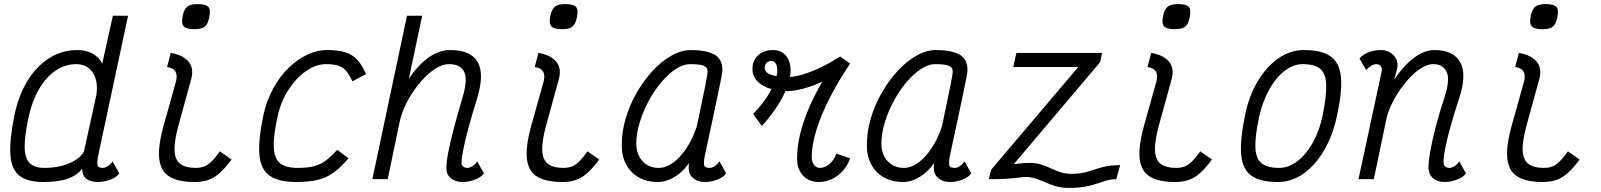

<svg xmlns="http://www.w3.org/2000/svg" viewBox="-20 -877 7840 940"><path d="M483 -55Q495 -55 508.2 -63.8Q521.5 -72.5 531.5 -87L564 -28Q550.5 -9 520.5 2.5Q490.5 14 460 14Q423.5 14 403.2 -1.2Q383 -16.5 382 -50.5Q357.5 -18.5 312 -2.2Q266.5 14 191 14Q113.5 14 74.5 -17.2Q35.5 -48.5 30.8 -120Q26 -191.5 50.5 -312Q70 -407.5 113.5 -479.5Q157 -551.5 220 -591.8Q283 -632 359 -632Q402 -632 434.5 -613.5Q467 -595 480.5 -565L532.5 -800H607L459 -107Q455 -83.5 457.5 -69.2Q460 -55 483 -55ZM197 -55Q266.5 -55 319.5 -77.8Q372.5 -100.5 391 -135.5L452 -412.5Q461.5 -480 434.2 -521.5Q407 -563 353 -563Q298 -563 251 -530.5Q204 -498 170.5 -440Q137 -382 120 -304Q100 -211 100.8 -156.2Q101.5 -101.5 125.5 -78.2Q149.5 -55 197 -55Z M933 14Q853.5 14 810.2 -12Q767 -38 759.8 -98.5Q752.5 -159 781 -262L842 -480Q848.5 -507.5 839.8 -525.2Q831 -543 798 -549L816 -618Q875 -608 902.2 -576.2Q929.5 -544.5 917 -493L853.5 -262Q832 -183 834.8 -137.8Q837.5 -92.5 863.8 -73.8Q890 -55 938 -55Q962 -55 980 -62Q998 -69 1016 -86.8Q1034 -104.5 1056.5 -136L1113.5 -96Q1083.5 -55 1056.2 -30.5Q1029 -6 999.8 4Q970.5 14 933 14ZM932 -734Q891.5 -734 879 -748.5Q866.5 -763 874.5 -800.5Q882 -833 897.5 -845Q913 -857 947 -857Q988 -857 1000.2 -842.8Q1012.5 -828.5 1004 -790.5Q997.5 -758 981.8 -746Q966 -734 932 -734Z M1631 -143.5 1686 -102Q1648.5 -57.5 1613.2 -32Q1578 -6.5 1535 3.8Q1492 14 1430 14Q1344.5 14 1300.5 -16.5Q1256.5 -47 1250 -118.5Q1243.5 -190 1269.5 -313Q1284.5 -383 1316 -441.2Q1347.5 -499.5 1390.2 -542Q1433 -584.5 1482.2 -608.2Q1531.5 -632 1582 -632Q1635.5 -632 1670.5 -621Q1705.5 -610 1729.2 -584.2Q1753 -558.5 1772 -514L1705 -479Q1690.5 -512 1674 -530.5Q1657.5 -549 1634.5 -556Q1611.5 -563 1576 -563Q1528 -563 1479.5 -529.8Q1431 -496.5 1393 -438.5Q1355 -380.5 1338.5 -305Q1317.5 -208.5 1320.5 -154Q1323.5 -99.5 1352 -77.2Q1380.5 -55 1436 -55Q1484 -55 1515.5 -62.8Q1547 -70.5 1573.2 -89.8Q1599.5 -109 1631 -143.5Z M2316.5 -87 2349 -28Q2335.5 -9 2305.5 2.5Q2275.5 14 2245 14Q2209 14 2187 -4.5Q2165 -23 2165.5 -53Q2165 -81.5 2174.8 -132.5Q2184.5 -183.5 2202.8 -252Q2221 -320.5 2244.5 -400Q2270.5 -486 2252.8 -524.5Q2235 -563 2178 -563Q2150 -563 2119.8 -545.8Q2089.5 -528.5 2060.2 -498.8Q2031 -469 2005.8 -432.5Q1980.5 -396 1962.5 -356.8Q1944.5 -317.5 1937 -281.5L1878 0H1803L1972.5 -800H2047L1981.5 -491.5Q2024 -555.5 2076.2 -593.8Q2128.5 -632 2184 -632Q2285 -632 2318.8 -573Q2352.5 -514 2315 -392.5Q2293.5 -323.5 2276.5 -261.8Q2259.5 -200 2249.8 -152.8Q2240 -105.5 2239.5 -79Q2240 -68 2248 -61.5Q2256 -55 2268 -55Q2280 -55 2293.2 -63.8Q2306.5 -72.5 2316.5 -87Z M2733 14Q2653.5 14 2610.2 -12Q2567 -38 2559.8 -98.5Q2552.5 -159 2581 -262L2642 -480Q2648.5 -507.5 2639.8 -525.2Q2631 -543 2598 -549L2616 -618Q2675 -608 2702.2 -576.2Q2729.5 -544.5 2717 -493L2653.5 -262Q2632 -183 2634.8 -137.8Q2637.5 -92.5 2663.8 -73.8Q2690 -55 2738 -55Q2762 -55 2780 -62Q2798 -69 2816 -86.8Q2834 -104.5 2856.5 -136L2913.5 -96Q2883.5 -55 2856.2 -30.5Q2829 -6 2799.8 4Q2770.5 14 2733 14ZM2732 -734Q2691.5 -734 2679 -748.5Q2666.5 -763 2674.5 -800.5Q2682 -833 2697.5 -845Q2713 -857 2747 -857Q2788 -857 2800.2 -842.8Q2812.5 -828.5 2804 -790.5Q2797.5 -758 2781.8 -746Q2766 -734 2732 -734Z M3502.5 -87 3535 -28Q3521.5 -9 3491.5 2.5Q3461.5 14 3431 14Q3396 14 3374.5 -4Q3353 -22 3352 -49Q3351.5 -58 3352 -67.8Q3352.5 -77.5 3355 -81.5Q3326 -37.5 3284.2 -11.8Q3242.5 14 3200 14Q3147 14 3107 -8.8Q3067 -31.5 3045.2 -72.5Q3023.5 -113.5 3024 -168Q3024 -232 3043.5 -298Q3063 -364 3097.5 -423.8Q3132 -483.5 3175.5 -530.5Q3219 -577.5 3267.5 -604.8Q3316 -632 3363 -632Q3436 -632 3476.2 -610.5Q3516.5 -589 3516.5 -536Q3517 -531.5 3515.5 -520Q3514 -508.5 3508.8 -483.2Q3503.5 -458 3494 -411.5Q3484.5 -365 3468.5 -290.8Q3452.5 -216.5 3429 -107.5Q3425 -82 3427.5 -68.5Q3430 -55 3454 -55Q3466 -55 3479.2 -63.8Q3492.5 -72.5 3502.5 -87ZM3205 -55Q3241 -55 3276.5 -81.2Q3312 -107.5 3342.2 -153.8Q3372.5 -200 3391.5 -258Q3414.5 -367 3429.2 -438.8Q3444 -510.5 3444.5 -526.5Q3444 -548 3424.5 -555.5Q3405 -563 3358 -563Q3325 -563 3288.8 -539.2Q3252.5 -515.5 3218 -474.8Q3183.5 -434 3156 -383.2Q3128.5 -332.5 3112 -278.2Q3095.5 -224 3095 -173Q3096 -120 3126.2 -87.5Q3156.5 -55 3205 -55Z M3710 -260.5 3667 -319Q3720.5 -373 3753 -432.2Q3785.5 -491.5 3785.5 -533.5Q3785.5 -553.5 3778 -566Q3770.5 -578.5 3756 -578.5Q3742.5 -578.5 3733.2 -569.5Q3724 -560.5 3724 -546.5Q3724 -521 3756 -510.5Q3788 -500 3840 -500Q3870 -500 3911.8 -512.8Q3953.5 -525.5 4000.8 -548.2Q4048 -571 4093 -600.5L4142.5 -566Q4086 -483 4043.5 -400.2Q4001 -317.5 3977.5 -242.2Q3954 -167 3954 -106Q3955 -83 3966 -69Q3977 -55 3994 -55Q4019 -55 4041.8 -74.8Q4064.5 -94.5 4074.5 -125L4142 -101.5Q4130.5 -67.5 4107 -41.2Q4083.5 -15 4053 -0.5Q4022.5 14 3989 14Q3940.5 14 3911.2 -17.8Q3882 -49.5 3882.5 -101Q3882 -155 3896.2 -216.2Q3910.5 -277.5 3938.5 -343.8Q3966.5 -410 4006 -477.5Q3959.5 -455.5 3913.5 -443.2Q3867.5 -431 3835 -431Q3757.5 -431 3710.5 -461Q3663.5 -491 3664 -539Q3663 -580 3691.2 -606Q3719.5 -632 3765 -632Q3804.5 -632 3828 -604Q3851.5 -576 3850.5 -530Q3851 -496 3833.8 -450.8Q3816.5 -405.5 3784.8 -356.5Q3753 -307.5 3710 -260.5Z M4702.5 -87 4735 -28Q4721.5 -9 4691.5 2.5Q4661.5 14 4631 14Q4596 14 4574.5 -4Q4553 -22 4552 -49Q4551.5 -58 4552 -67.8Q4552.5 -77.5 4555 -81.5Q4526 -37.5 4484.2 -11.8Q4442.5 14 4400 14Q4347 14 4307 -8.8Q4267 -31.5 4245.2 -72.5Q4223.5 -113.5 4224 -168Q4224 -232 4243.5 -298Q4263 -364 4297.5 -423.8Q4332 -483.5 4375.5 -530.5Q4419 -577.5 4467.5 -604.8Q4516 -632 4563 -632Q4636 -632 4676.2 -610.5Q4716.5 -589 4716.5 -536Q4717 -531.5 4715.5 -520Q4714 -508.5 4708.8 -483.2Q4703.5 -458 4694 -411.5Q4684.5 -365 4668.5 -290.8Q4652.5 -216.5 4629 -107.5Q4625 -82 4627.5 -68.5Q4630 -55 4654 -55Q4666 -55 4679.2 -63.8Q4692.5 -72.5 4702.5 -87ZM4405 -55Q4441 -55 4476.5 -81.2Q4512 -107.5 4542.2 -153.8Q4572.5 -200 4591.5 -258Q4614.5 -367 4629.2 -438.8Q4644 -510.5 4644.5 -526.5Q4644 -548 4624.5 -555.5Q4605 -563 4558 -563Q4525 -563 4488.8 -539.2Q4452.5 -515.5 4418 -474.8Q4383.5 -434 4356 -383.2Q4328.5 -332.5 4312 -278.2Q4295.5 -224 4295 -173Q4296 -120 4326.2 -87.5Q4356.5 -55 4405 -55Z M5226 -26Q5263.5 -26 5289.5 -32.5Q5315.5 -39 5339.2 -47.2Q5363 -55.5 5392 -62Q5421 -68.5 5464 -68.5L5445 0.5Q5418 0.5 5396.2 7Q5374.5 13.5 5351 21.8Q5327.5 30 5294.5 36.5Q5261.5 43 5211 43Q5177 43 5149.5 34.8Q5122 26.5 5098.8 16.2Q5075.5 6 5052.5 -2.2Q5029.5 -10.5 5003 -10.5Q4991.5 -10.5 4978.8 -8.8Q4966 -7 4947.2 -5Q4928.5 -3 4898.2 -1.2Q4868 0.5 4821 0L4832.5 -46L5259 -549H4941L4956 -618H5375.5L5366 -572.5L4943.5 -73.5Q4966 -75.5 4981.5 -77.5Q4997 -79.5 5019 -79.5Q5052.5 -79.5 5077.8 -71.2Q5103 -63 5125.2 -52.8Q5147.5 -42.5 5171.2 -34.2Q5195 -26 5226 -26Z M5733 14Q5653.5 14 5610.2 -12Q5567 -38 5559.8 -98.5Q5552.5 -159 5581 -262L5642 -480Q5648.5 -507.5 5639.8 -525.2Q5631 -543 5598 -549L5616 -618Q5675 -608 5702.2 -576.2Q5729.5 -544.5 5717 -493L5653.5 -262Q5632 -183 5634.8 -137.8Q5637.5 -92.5 5663.8 -73.8Q5690 -55 5738 -55Q5762 -55 5780 -62Q5798 -69 5816 -86.8Q5834 -104.5 5856.5 -136L5913.5 -96Q5883.5 -55 5856.2 -30.5Q5829 -6 5799.8 4Q5770.5 14 5733 14ZM5732 -734Q5691.5 -734 5679 -748.5Q5666.5 -763 5674.5 -800.5Q5682 -833 5697.5 -845Q5713 -857 5747 -857Q5788 -857 5800.2 -842.8Q5812.5 -828.5 5804 -790.5Q5797.5 -758 5781.8 -746Q5766 -734 5732 -734Z M6236 14Q6149 14 6105.8 -17.5Q6062.5 -49 6056.5 -120.8Q6050.5 -192.5 6075.5 -313Q6094.5 -406.5 6137 -478.2Q6179.5 -550 6238.2 -591Q6297 -632 6364 -632Q6451 -632 6495 -600.5Q6539 -569 6545.2 -497.5Q6551.5 -426 6524.5 -305Q6504.5 -212.5 6462 -140.2Q6419.5 -68 6361.8 -27Q6304 14 6236 14ZM6242 -55Q6289 -55 6332 -88Q6375 -121 6407.8 -179.5Q6440.5 -238 6455.5 -313Q6475 -409 6472.8 -463.5Q6470.5 -518 6443 -540.5Q6415.5 -563 6358 -563Q6311.5 -563 6269 -530Q6226.5 -497 6194 -439Q6161.5 -381 6144.5 -305Q6124 -209.5 6126.2 -154.8Q6128.5 -100 6156.8 -77.5Q6185 -55 6242 -55Z M7124.5 -87 7157 -28Q7143.5 -9 7113.5 2.5Q7083.5 14 7053 14Q7017 14 6995.8 -4.5Q6974.5 -23 6973.5 -53Q6973 -81.5 6981.8 -133Q6990.5 -184.5 7008.2 -253Q7026 -321.5 7052 -400.5Q7080 -486 7062.8 -524.5Q7045.5 -563 6996 -563Q6971 -563 6942.5 -546.2Q6914 -529.5 6886.2 -500.8Q6858.5 -472 6834 -437Q6809.5 -402 6791.8 -364.2Q6774 -326.5 6767 -292L6706 0H6631L6743 -521Q6743.5 -525 6744.8 -530Q6746 -535 6745 -539.5Q6744 -550.5 6736.8 -556.8Q6729.5 -563 6717 -563Q6708 -563 6696.2 -556.8Q6684.5 -550.5 6668 -534.5L6636 -590Q6650 -609.5 6680 -620.8Q6710 -632 6740 -632Q6766.5 -632 6787 -619.2Q6807.5 -606.5 6817.2 -584Q6827 -561.5 6818 -532.5L6806.5 -488Q6850 -554 6901.5 -593Q6953 -632 7002 -632Q7096 -632 7129.2 -572.2Q7162.5 -512.5 7123 -393Q7100 -323.5 7082.8 -262Q7065.5 -200.5 7056 -153Q7046.5 -105.5 7047.5 -79Q7048 -68 7056 -61.5Q7064 -55 7076 -55Q7088 -55 7101.2 -63.8Q7114.5 -72.5 7124.5 -87Z M7533 14Q7453.5 14 7410.2 -12Q7367 -38 7359.8 -98.5Q7352.5 -159 7381 -262L7442 -480Q7448.5 -507.5 7439.8 -525.2Q7431 -543 7398 -549L7416 -618Q7475 -608 7502.2 -576.2Q7529.5 -544.5 7517 -493L7453.5 -262Q7432 -183 7434.8 -137.8Q7437.5 -92.5 7463.8 -73.8Q7490 -55 7538 -55Q7562 -55 7580 -62Q7598 -69 7616 -86.8Q7634 -104.5 7656.5 -136L7713.5 -96Q7683.5 -55 7656.2 -30.5Q7629 -6 7599.8 4Q7570.5 14 7533 14ZM7532 -734Q7491.5 -734 7479 -748.5Q7466.5 -763 7474.5 -800.5Q7482 -833 7497.5 -845Q7513 -857 7547 -857Q7588 -857 7600.2 -842.8Q7612.5 -828.5 7604 -790.5Q7597.5 -758 7581.8 -746Q7566 -734 7532 -734Z"/></svg>

Font: Victor Mono Thin
Style: Italic
Weight: 100
Italic angle: -12°
Monospace: yes
Designer: Rune Bjørnerås
Version: Version 1.561;gftools[0.9.30]